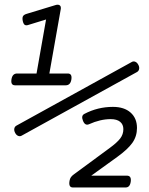

<svg xmlns="http://www.w3.org/2000/svg" viewBox="-20 -701 640 826"><path d="M342.8 -210.9Q328.1 -203.1 336.9 -181.6Q345.7 -159.2 362.8 -166.5Q411.6 -188.5 456.1 -188.5Q482.9 -188.5 496.8 -177Q510.7 -165.5 510.7 -145.5Q510.7 -123 497.1 -105.2Q483.4 -87.4 452.1 -64.5L296.9 49.8Q281.7 60.5 279.3 76.2Q273.9 105.5 293.5 105.5H520.5Q539.1 105.5 542.5 80.1Q545.9 54.7 525.9 54.7H372.6L484.4 -25.9Q529.8 -58.6 549.6 -86.7Q569.3 -114.7 569.3 -150.4Q569.3 -192.4 541.7 -216.8Q514.2 -241.2 465.8 -241.2Q400.4 -241.2 342.8 -210.9ZM50.8 -160.6Q43 -156.2 41.5 -147.5Q40 -138.7 45.4 -128.9Q50.3 -119.6 58.1 -116.5Q65.9 -113.3 72.8 -117.2L569.3 -391.1Q577.1 -395.5 578.6 -404.5Q580.1 -413.6 574.7 -422.9Q569.8 -432.1 562 -435.3Q554.2 -438.5 547.4 -434.6ZM217.3 -678.7 95.2 -641.6Q82 -637.7 78.6 -630.6Q75.2 -623.5 78.1 -609.9Q81.1 -597.2 86.9 -593.8Q92.8 -590.3 103.5 -594.2L178.2 -617.2L137.2 -384.8H53.7Q33.2 -384.8 29.3 -359.4Q25.4 -334 44.9 -334H262.7Q283.2 -334 287.1 -359.4Q291 -384.8 271.5 -384.8H192.4L241.7 -663.6Q242.7 -671.4 239 -676Q235.4 -680.7 227.5 -680.7Q222.7 -680.7 217.3 -678.7Z"/></svg>

Font: Courier Prime Code
Style: Italic
Weight: 400
Italic angle: -10°
Designer: Alan Dague-Greene
Foundry: Quote-Unquote Apps
Version: Version 3.18